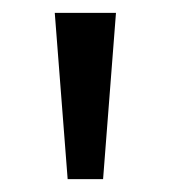

<svg xmlns="http://www.w3.org/2000/svg" viewBox="-20 -734 265 298"><path d="M160 -714 140 -456H85L65 -714Z"/></svg>

Font: Noto Sans Old North Arabian
Style: Regular
Weight: 400
Designer: Monotype Design Team
Foundry: Monotype Imaging Inc.
Version: Version 2.001; ttfautohint (v1.8.4.7-5d5b)